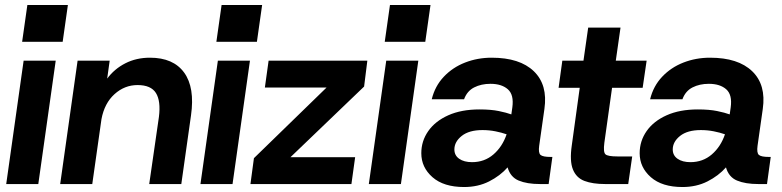

<svg xmlns="http://www.w3.org/2000/svg" viewBox="-20 -740 3143 772"><path d="M69 -572 90 -720H253L232 -572ZM5 0 75 -496H204L134 0Z M580 0 619 -270Q627 -334 607 -366Q587 -398 533 -398Q481 -398 440.5 -361.5Q400 -325 388 -261L351 0H222L292 -496H421L411 -424Q440 -463 484 -485.5Q528 -508 583 -508Q677 -508 720.5 -448Q764 -388 748 -276L709 0Z M850 -572 871 -720H1034L1013 -572ZM786 0 856 -496H985L915 0Z M987 0 1001 -104 1293 -388H1045L1060 -496H1457L1444 -392L1148 -108H1408L1393 0Z M1527 -572 1548 -720H1711L1690 -572ZM1463 0 1533 -496H1662L1592 0Z M1846 12Q1764 12 1719 -27.5Q1674 -67 1674 -124Q1674 -173 1702 -213Q1730 -253 1782.5 -276.5Q1835 -300 1908 -300Q1954 -300 1985.5 -293.5Q2017 -287 2036 -280L2040 -308Q2047 -359 2022 -381Q1997 -403 1952 -403Q1915 -403 1886.5 -388.5Q1858 -374 1846 -341H1716Q1729 -394 1764.5 -431.5Q1800 -469 1850 -488.5Q1900 -508 1957 -508Q2070 -508 2126.5 -453.5Q2183 -399 2169 -302L2148 -154Q2144 -125 2153.5 -117Q2163 -109 2194 -109H2201L2186 0H2151Q2099 0 2065.5 -14Q2032 -28 2021 -67Q1991 -33 1946.5 -10.5Q1902 12 1846 12ZM1807 -139Q1807 -115 1826.5 -101.5Q1846 -88 1878 -88Q1928 -88 1964 -119Q2000 -150 2017 -200Q1997 -207 1972 -212Q1947 -217 1920 -217Q1866 -217 1836.5 -193.5Q1807 -170 1807 -139Z M2413 0Q2363 0 2330 -12.5Q2297 -25 2283.5 -59Q2270 -93 2279 -155L2311 -387H2226L2241 -496H2326L2345 -629H2475L2456 -496H2580L2564 -387H2441L2410 -166Q2405 -128 2414.5 -119.5Q2424 -111 2462 -111H2522L2506 0Z M2724 12Q2642 12 2597 -27.5Q2552 -67 2552 -124Q2552 -173 2580 -213Q2608 -253 2660.5 -276.5Q2713 -300 2786 -300Q2832 -300 2863.5 -293.5Q2895 -287 2914 -280L2918 -308Q2925 -359 2900 -381Q2875 -403 2830 -403Q2793 -403 2764.5 -388.5Q2736 -374 2724 -341H2594Q2607 -394 2642.5 -431.5Q2678 -469 2728 -488.5Q2778 -508 2835 -508Q2948 -508 3004.5 -453.5Q3061 -399 3047 -302L3026 -154Q3022 -125 3031.5 -117Q3041 -109 3072 -109H3079L3064 0H3029Q2977 0 2943.5 -14Q2910 -28 2899 -67Q2869 -33 2824.5 -10.5Q2780 12 2724 12ZM2685 -139Q2685 -115 2704.5 -101.5Q2724 -88 2756 -88Q2806 -88 2842 -119Q2878 -150 2895 -200Q2875 -207 2850 -212Q2825 -217 2798 -217Q2744 -217 2714.5 -193.5Q2685 -170 2685 -139Z"/></svg>

Font: Host Grotesk
Style: Bold Italic
Weight: 700
Italic angle: -8°
Designer: Doğukan Karapınar
Foundry: Element Type
Version: Version 1.003; ttfautohint (v1.8.4.7-5d5b)